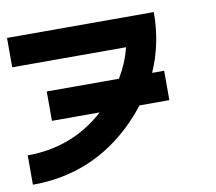

<svg xmlns="http://www.w3.org/2000/svg" viewBox="-61 -558 708 629"><g transform="rotate(-10 293.0 -244.0)"><path d="M378.9 -390.6H0V-488.3H488.3Q488.3 -383.3 448.2 -293H488.3V-195.3H389.2Q369.1 -169.4 345.2 -145Q202.1 0 0 0V-97.7Q148.4 -97.7 256.8 -195.3H97.7V-293H337.9Q365.7 -338.9 378.9 -390.6Z"/></g></svg>

Font: Arounder
Style: Regular
Weight: 400
Designer: Maxim Raikov
Foundry: Maxim Raikov
Version: Version 1.00 March 23, 2021, initial release